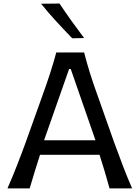

<svg xmlns="http://www.w3.org/2000/svg" viewBox="-20 -1048 778 1068"><path d="M21.5 0Q48.3 -61 74.7 -128.4Q101.1 -195.8 123 -256.3L215.8 -515.6Q241.2 -585.9 259.5 -642.6Q277.8 -699.2 293 -756.3H447.8Q462.9 -697.8 480.5 -641.4Q498 -585 523.4 -515.1L615.2 -255.4Q637.7 -193.4 663.1 -127Q688.5 -60.5 714.8 0H589.4Q577.1 -45.4 562.7 -93.3Q548.3 -141.1 533.7 -187H202.6Q187.5 -140.6 172.9 -92.8Q158.2 -44.9 145 0ZM511.2 -267.6 373.5 -664.1H364.3L225.1 -267.6ZM381.8 -835Q335.9 -882.3 292 -930.2Q248 -978 208.5 -1027.3L311 -1028.3Q342.8 -980.5 377.2 -932.4Q411.6 -884.3 447.8 -836.4Z"/></svg>

Font: Pinar Medium
Style: Regular
Weight: 500
Designer: Amin Abedi
Version: Version 3.000